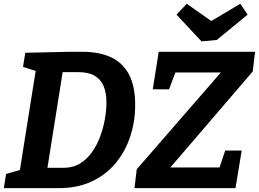

<svg xmlns="http://www.w3.org/2000/svg" viewBox="-21 -972 1338 992"><path d="M406 -704.3Q495.1 -704.3 555.8 -674.5Q616.5 -644.8 647 -584.3Q677.4 -523.7 677.4 -429.7Q677.4 -343.6 651.6 -265.9Q625.7 -188.2 575.7 -128.2Q525.6 -68.3 452.2 -34.1Q378.7 0 282.7 0H-1.2L10.4 -73L98.3 -98.6L79.4 -78.3L166 -622.6L180.6 -600.2L98 -626.3L109.5 -699.3L328.9 -704.3ZM307.9 -104.9Q356 -104.9 392.6 -127.4Q429.2 -149.9 455 -186.9Q480.8 -223.8 497.2 -268.7Q513.6 -313.5 521.2 -358.5Q528.9 -403.6 528.9 -441Q528.9 -491.5 514.6 -526.6Q500.2 -561.7 468.3 -580.5Q436.4 -599.3 384.3 -599.3H280.3L306.8 -624.8L219.5 -76.1L204.6 -104.9ZM673.8 0 685.4 -97.2 1130.7 -609.8 1143.6 -597.7H855.3L891.2 -613.5L852.4 -510.3H768.2L799 -704.3H1296.6L1285 -603L840 -84.3L837 -106.6H1140L1106.3 -86L1142.5 -194.3H1227.8L1195.7 0ZM1220.6 -952.5 1258.3 -896.5 1099.2 -765.6 1020.1 -758.1 890.8 -896.5 944 -952.5 1114.9 -832.2 1020.3 -833.6Z"/></svg>

Font: Bitter Thin
Style: Italic
Weight: 100
Italic angle: -9°
Designer: Sol Matas, and Bitter project Authors
Foundry: Sol Matas
Version: Version 2.002